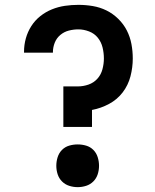

<svg xmlns="http://www.w3.org/2000/svg" viewBox="-20 -763 640 791"><path d="M359 -240H241V-407H300Q323 -407 344.5 -414.5Q366 -422 381 -438.5Q396 -455 402 -477.5Q408 -500 408 -522Q408 -545 402.5 -567.5Q397 -590 383 -607.5Q369 -625 347 -633.5Q325 -642 303 -642Q283 -642 263.5 -637Q244 -632 228.5 -619Q213 -606 205.5 -587Q198 -568 198 -548V-546H79V-550Q79 -578 86.5 -605Q94 -632 109 -655.5Q124 -679 146 -696.5Q168 -714 194 -724.5Q220 -735 247.5 -739Q275 -743 303 -743Q333 -743 362.5 -738Q392 -733 418.5 -720Q445 -707 467 -685.5Q489 -664 502.5 -637.5Q516 -611 521.5 -581.5Q527 -552 527 -522Q527 -485 517.5 -448.5Q508 -412 485.5 -382.5Q463 -353 429.5 -335Q396 -317 359 -310ZM300 8Q282 8 265 2.5Q248 -3 235.5 -15.5Q223 -28 217.5 -45Q212 -62 212 -80Q212 -98 217.5 -115.5Q223 -133 235.5 -145.5Q248 -158 265 -163Q282 -168 300 -168Q318 -168 335 -163Q352 -158 364.5 -145.5Q377 -133 382.5 -115.5Q388 -98 388 -80Q388 -62 382.5 -45Q377 -28 364.5 -15.5Q352 -3 335 2.5Q318 8 300 8Z"/></svg>

Font: R Plex Mono
Style: Bold
Weight: 700
Monospace: yes
Designer: Belleve Invis
Foundry: Belleve Invis
Version: Version 31.8.0